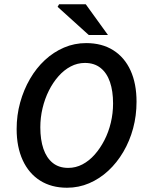

<svg xmlns="http://www.w3.org/2000/svg" viewBox="-20 -868 687 900"><path d="M294 12Q221 12 168 -21.5Q115 -55 86.5 -117Q58 -179 58 -263Q58 -328 74.5 -387.5Q91 -447 120.5 -498Q150 -549 190.5 -586.5Q231 -624 280 -645Q329 -666 384 -666Q458 -666 511 -632.5Q564 -599 592 -537.5Q620 -476 620 -391Q620 -326 604 -266.5Q588 -207 558 -156Q528 -105 487.5 -67.5Q447 -30 398 -9Q349 12 294 12ZM300 -81Q335 -81 366.5 -97.5Q398 -114 424 -143.5Q450 -173 469.5 -211Q489 -249 499.5 -293Q510 -337 510 -383Q510 -441 495.5 -483.5Q481 -526 451.5 -549.5Q422 -573 378 -573Q343 -573 311.5 -556.5Q280 -540 254 -510.5Q228 -481 209 -443Q190 -405 179.5 -361Q169 -317 169 -271Q169 -213 183.5 -170.5Q198 -128 227 -104.5Q256 -81 300 -81ZM396 -704 250 -836 257 -848H382L486 -704Z"/></svg>

Font: Source Sans 3 ExtraLight SemiBold
Style: Italic
Weight: 600
Italic angle: -11°
Version: Version 3.052;hotconv 1.1.0;makeotfexe 2.6.0